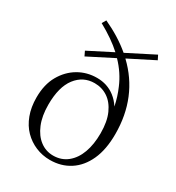

<svg xmlns="http://www.w3.org/2000/svg" viewBox="-195 -933 979 1066"><g transform="rotate(30 294.5 -400.0)"><path d="M287 14Q239 14 196 -4Q153 -22 120 -55.5Q87 -89 68.5 -138.5Q50 -188 50 -250Q50 -333 83 -391Q116 -449 169.5 -480.5Q223 -512 288 -512Q354 -512 403 -474Q430 -453 450 -422Q438 -480 416 -530Q386 -602 328 -662L167 -580L153 -609L304 -686Q246 -739 157 -788L172 -814Q272 -768 345 -706L516 -793L530 -765L370 -684Q370 -683 370 -683Q450 -607 490.5 -509Q531 -411 531 -292Q531 -193 500 -125Q469 -57 414 -21.5Q359 14 287 14ZM291 -16Q343 -16 381 -46.5Q419 -77 438.5 -130.5Q458 -184 458 -255Q458 -330 435.5 -380Q413 -430 375.5 -455Q338 -480 291 -480Q218 -480 172.5 -421Q127 -362 127 -248Q127 -176 148.5 -124Q170 -72 207 -44Q244 -16 291 -16Z"/></g></svg>

Font: Early Summer Mincho Light
Style: Regular
Weight: 300
Designer: GuiWonder
Version: Version 1.002